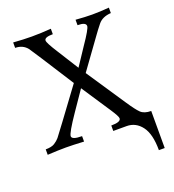

<svg xmlns="http://www.w3.org/2000/svg" viewBox="-157 -814 1027 1134"><g transform="rotate(-20 357.0 -247.0)"><path d="M683.1 198.7H646.5Q646.5 97.2 609.9 48.6Q573.2 0 515.6 0H432.1V-34.2Q492.7 -34.2 492.7 -57.6Q492.7 -70.3 461.4 -117.7L339.4 -302.2L255.9 -180.2Q185.1 -76.7 185.1 -56.6Q185.1 -34.2 248.5 -34.2V0Q177.2 -3.9 135.7 -3.9Q87.4 -3.9 20 0V-34.2Q57.1 -34.2 76.4 -46.4Q95.7 -58.6 107.9 -73.2Q125 -94.2 310.1 -345.7Q141.6 -609.9 130.4 -624.5Q102.5 -659.2 55.2 -659.2V-693.4Q120.6 -688.5 170.9 -688.5Q228.5 -688.5 292 -693.4V-659.2Q238.8 -659.2 238.8 -638.2Q238.8 -623 283.2 -553.7L366.7 -420.9L439.9 -531.2Q499.5 -617.7 499.5 -635.3Q499.5 -659.2 447.3 -659.2V-693.4Q507.8 -688.5 550.8 -688.5Q601.1 -688.5 656.7 -693.4V-659.2Q602.1 -655.8 575.4 -622.3Q548.8 -588.9 534.7 -568.8Q520.5 -548.8 396 -377L559.1 -132.8Q596.2 -76.7 617.9 -55.4Q639.6 -34.2 683.1 -34.2Z"/></g></svg>

Font: Almanac
Style: Regular
Weight: 400
Designer: Eden's Almanac
Version: Version 3.501;March 28, 2021;FontCreator 13.0.0.2683 64-bit